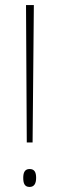

<svg xmlns="http://www.w3.org/2000/svg" viewBox="-20 -978 234 760"><path d="M109 -414 114 -958H83L86 -414ZM72 -274C72 -253 77 -238 97 -238C115 -238 123 -251 123 -274C123 -297 116 -309 97 -309C77 -309 72 -293 72 -274Z"/></svg>

Font: Noto Sans Khmer UI ExtraCondensed Thin
Style: Regular
Weight: 100
Width: 2
Designer: Danh Hong and the Monotype Design Team
Foundry: Monotype Imaging Inc.
Version: Version 2.002